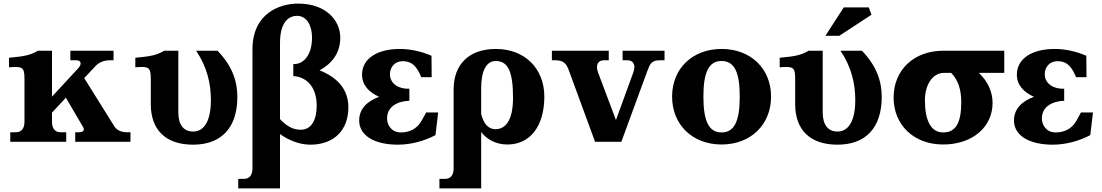

<svg xmlns="http://www.w3.org/2000/svg" viewBox="-20 -788 6124 1067"><path d="M269 -111V-162L346 -245L440 -85C453 -65 444 -53 417 -53H398V0H705V-53H684C654 -53 629 -65 616 -85L448 -354L511 -421C530 -442 560 -453 590 -453H611V-506H371V-453H404C430 -453 437 -433 415 -409L269 -251V-506H190C154 -484 122 -475 30 -467V-414C106 -420 116 -415 116 -348V-111C116 -74 99 -53 69 -53H37V0H348V-53H316C286 -53 269 -74 269 -111Z M1299 -249C1299 -335 1272 -420 1189 -506H1070C1131 -415 1152 -323 1152 -232C1152 -120 1117 -57 1053 -57C1000 -57 971 -95 971 -164V-506H892C856 -484 824 -475 732 -467V-414C808 -420 818 -415 818 -348V-209C818 -65 902 16 1053 16C1211 16 1299 -79 1299 -249Z M1871 -579C1871 -674 1792 -768 1637 -768C1535 -768 1383 -715 1383 -513V148C1383 185 1366 206 1336 206H1304V259H1536V-43C1588 -6 1647 16 1705 16C1835 16 1916 -64 1916 -191C1916 -296 1850 -360 1756 -397C1827 -436 1871 -495 1871 -579ZM1536 -126V-549C1536 -681 1598 -700 1630 -700C1685 -700 1714 -647 1714 -579C1714 -477 1663 -429 1610 -432V-365C1675 -362 1740 -314 1740 -200C1740 -123 1711 -67 1652 -67C1606 -67 1574 -87 1536 -126Z M1976 -118C1976 -36 2059 16 2191 16C2265 16 2339 -5 2400 -37L2415 -163H2348C2340 -148 2333 -134 2324 -119C2296 -67 2249 -52 2207 -52C2157 -52 2131 -92 2131 -130C2131 -198 2193 -226 2255 -228V-295C2202 -292 2147 -319 2147 -376C2147 -413 2172 -448 2218 -448C2254 -448 2284 -434 2308 -387C2313 -379 2317 -368 2321 -359H2379L2378 -478C2326 -501 2262 -516 2203 -516C2074 -516 1992 -461 1992 -373C1992 -316 2029 -276 2087 -250C2022 -226 1976 -185 1976 -118Z M2501 -292V148C2501 185 2484 206 2454 206H2422V259H2654V-54C2689 -10 2739 15 2800 15C2927 15 3005 -88 3005 -251C3005 -407 2897 -516 2735 -516C2588 -516 2501 -431 2501 -292ZM2654 -155V-298C2654 -395 2683 -449 2735 -449C2805 -449 2831 -387 2831 -244C2831 -115 2787 -70 2733 -70C2695 -70 2667 -100 2654 -155Z M3142 -395 3287 0H3433L3578 -395C3592 -432 3600 -453 3646 -453H3673V-506H3440V-453H3467C3500 -453 3515 -427 3499 -384L3403 -121L3304 -384C3288 -427 3303 -453 3336 -453H3363V-506H3047V-453H3066C3114 -453 3128 -433 3142 -395Z M3990 -52C3920 -52 3889 -113 3889 -251C3889 -389 3920 -449 3990 -449C4060 -449 4091 -389 4091 -251C4091 -113 4060 -52 3990 -52ZM3715 -251C3715 -95 3828 15 3990 15C4152 15 4265 -95 4265 -251C4265 -407 4152 -516 3990 -516C3828 -516 3715 -407 3715 -251Z M4880 -249C4880 -335 4853 -420 4770 -506H4651C4712 -415 4733 -323 4733 -232C4733 -120 4698 -57 4634 -57C4581 -57 4552 -95 4552 -164V-506H4473C4437 -484 4405 -475 4313 -467V-414C4389 -420 4399 -415 4399 -348V-209C4399 -65 4483 16 4634 16C4792 16 4880 -79 4880 -249ZM4567 -589H4644L4823 -706L4808 -747H4669Z M5221 -52C5151 -52 5120 -123 5120 -231C5120 -313 5160 -383 5226 -383H5266C5304 -344 5322 -291 5322 -221C5322 -104 5291 -52 5221 -52ZM4946 -246C4946 -93 5059 15 5221 15C5383 15 5496 -81 5496 -216C5496 -279 5469 -336 5420 -383H5561V-506H5221C5059 -506 4946 -399 4946 -246Z M5615 -118C5615 -36 5698 16 5830 16C5904 16 5978 -5 6039 -37L6054 -163H5987C5979 -148 5972 -134 5963 -119C5935 -67 5888 -52 5846 -52C5796 -52 5770 -92 5770 -130C5770 -198 5832 -226 5894 -228V-295C5841 -292 5786 -319 5786 -376C5786 -413 5811 -448 5857 -448C5893 -448 5923 -434 5947 -387C5952 -379 5956 -368 5960 -359H6018L6017 -478C5965 -501 5901 -516 5842 -516C5713 -516 5631 -461 5631 -373C5631 -316 5668 -276 5726 -250C5661 -226 5615 -185 5615 -118Z"/></svg>

Font: LT Superior Serif ExtraBold
Style: Regular
Weight: 800
Designer: Daniel Lyons
Foundry: LyonsType
Version: Version 2.120;FEAKit 1.0